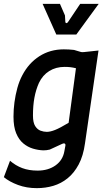

<svg xmlns="http://www.w3.org/2000/svg" viewBox="-30 -770 568 996"><path d="M161 206Q108 206 63.5 189.5Q19 173 -10 149L22 64Q51 89 85.5 102Q120 115 165 115Q220 115 258 88Q296 61 304 14L309 -13Q311 -22 306 -25Q301 -28 293 -24L228 6Q220 8 211.5 9Q203 10 195 10Q168 9 141 1Q114 -7 91 -26Q68 -45 54 -78.5Q40 -112 40 -165Q40 -202 45 -239.5Q50 -277 60 -313.5Q70 -350 86 -380Q119 -443 174.5 -478.5Q230 -514 301 -514Q328 -514 354 -511L391 -500Q398 -499 407 -500L481 -508L411 -27Q402 39 378 83.5Q354 128 320.5 155Q287 182 246.5 194Q206 206 161 206ZM213 -86Q231 -86 256 -96Q281 -106 326 -133L364 -416Q348 -420 334.5 -421.5Q321 -423 305 -423Q260 -423 225.5 -401.5Q191 -380 172 -340Q156 -304 148.5 -263Q141 -222 141 -171Q141 -134 152.5 -116Q164 -98 180.5 -92Q197 -86 213 -86ZM262 -591 191 -750H281L307 -690L309 -656Q310 -650 314.5 -650Q319 -650 323 -656L386 -750H482L366 -591Z"/></svg>

Font: Finlandica Medium
Style: Italic
Weight: 500
Italic angle: -8°
Designer: Niklas Ekholm, Juho Hiilivirta, Jaakko Suomalainen
Foundry: Helsinki Type Studio
Version: Version 1.063